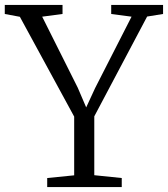

<svg xmlns="http://www.w3.org/2000/svg" viewBox="-30 -763 686 783"><path d="M272.5 -48V-287.5L51 -694.5L-10.5 -706V-743H225V-706L142 -695L287 -405.5L321.5 -325L358 -404L506.5 -695L423.5 -706V-743H635V-706L570 -695.5L354.5 -288.5V-48.5L466.5 -37V0H162.5V-37Z"/></svg>

Font: Merriweather 48pt Light
Style: Regular
Weight: 300
Version: Version 2.100